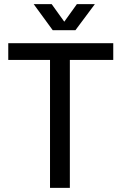

<svg xmlns="http://www.w3.org/2000/svg" viewBox="-20 -909 588 929"><path d="M345 -763 439 -889H352L291 -804L230 -889H143L235 -763ZM528 -700H20V-619H222V0H318V-619H528Z"/></svg>

Font: Arthouse Owned Medium
Style: Regular
Weight: 500
Designer: Jeremy Tribby
Foundry: Tribby Type
Version: Version 1.000;PS 001.000;hotconv 1.0.88;makeotf.lib2.5.64775